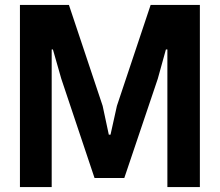

<svg xmlns="http://www.w3.org/2000/svg" viewBox="-20 -760 892 780"><path d="M61 -740H260L397 -330L422 -213H429L455 -330L592 -740H792V0H660V-559H654L621 -440L485 -37H364L229 -440L195 -559H190V0H61Z"/></svg>

Font: Encode Sans Compressed
Style: Bold
Weight: 700
Designer: Pablo Impallari, Andres Torresi
Foundry: Pablo Impallari, Andres Torresi
Version: Version 1.000; ttfautohint (v1.00) -l 8 -r 50 -G 200 -x 14 -